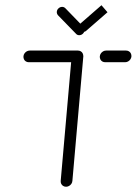

<svg xmlns="http://www.w3.org/2000/svg" viewBox="-20 -711 520 731"><path d="M297.4 -498.5 255.6 -22.2Q255.2 -16.3 251.7 -11.1Q248.1 -5.9 242.8 -3Q237.4 0 231.5 0Q225.6 0 220.6 -3Q215.6 -5.9 213.1 -11.1Q210.7 -16.3 211.1 -22.2L253 -498.5ZM69.3 -496.3Q69.6 -502.2 73.1 -507.4Q76.7 -512.6 82 -515.6Q87.4 -518.5 93.3 -518.5H276.7Q282.6 -518.5 287.6 -515.6Q292.6 -512.6 295 -507.4Q297.4 -502.2 297 -496.3Q296.7 -490.4 293.1 -485.2Q289.6 -480 284.3 -477Q278.9 -474.1 273 -474.1H89.6Q83.7 -474.1 78.7 -477Q73.7 -480 71.3 -485.2Q68.9 -490.4 69.3 -496.3ZM360 -496.3Q360.4 -502.2 363.9 -507.4Q367.4 -512.6 372.8 -515.6Q378.1 -518.5 384.1 -518.5H460Q465.9 -518.5 470.9 -515.6Q475.9 -512.6 478.3 -507.4Q480.7 -502.2 480.4 -496.3Q480 -490.4 476.5 -485.2Q473 -480 467.6 -477Q462.2 -474.1 456.3 -474.1H380.4Q374.4 -474.1 369.4 -477Q364.4 -480 362 -485.2Q359.6 -490.4 360 -496.3ZM196.3 -666.3Q197 -674.1 203 -679.4Q208.9 -684.8 216.7 -684.8Q223.7 -684.8 228.9 -679.6L297.4 -608.9Q299.6 -606.3 300.9 -602.8Q302.2 -599.3 301.9 -595.6Q301.1 -587.8 295.2 -582.4Q289.3 -577 281.5 -577Q274.1 -577 269.6 -582.2L200.7 -653Q198.5 -655.6 197.2 -659.1Q195.9 -662.6 196.3 -666.3ZM389.3 -664.4 308.9 -594.4Q303.7 -589.3 295.9 -589.3Q288.1 -589.3 283.3 -594.6Q278.5 -600 279.3 -607.8Q279.6 -611.5 281.3 -615Q283 -618.5 285.9 -621.1L366.3 -691.1Z"/></svg>

Font: 26F Galaxy Sans Oblique
Style: Regular
Weight: 400
Italic angle: -5°
Designer: C₂₉H₂₅N₃O₅
Version: Version 1.200;FEAKit 1.0